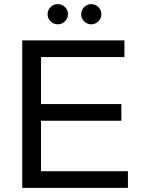

<svg xmlns="http://www.w3.org/2000/svg" viewBox="-20 -912 695 932"><path d="M179 -326V-81H601V0H88V-716H584V-635H179V-407H569V-326ZM260 -892Q281 -892 295.5 -877.5Q310 -863 310 -843Q310 -823 295.5 -808.5Q281 -794 260 -794Q240 -794 225.5 -808.5Q211 -823 211 -843Q211 -863 225.5 -877.5Q240 -892 260 -892ZM423 -892Q443 -892 457.5 -877.5Q472 -863 472 -843Q472 -823 457.5 -808.5Q443 -794 423 -794Q403 -794 388.5 -808.5Q374 -823 374 -843Q374 -863 388.5 -877.5Q403 -892 423 -892Z"/></svg>

Font: Almarai
Style: Regular
Weight: 400
Designer: Boutros International 2019
Foundry: Created by Boutros International 2019
Version: Version 1.10